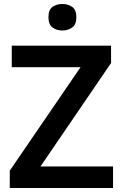

<svg xmlns="http://www.w3.org/2000/svg" viewBox="-20 -943 616 963"><path d="M547 0H29V-87L384 -606H39V-714H537V-627L183 -108H547ZM293 -923Q321 -923 342 -908.5Q363 -894 363 -857Q363 -820 342 -805Q321 -790 293 -790Q264 -790 243.5 -805Q223 -820 223 -857Q223 -894 243.5 -908.5Q264 -923 293 -923Z"/></svg>

Font: Noto Sans Gujarati SemiBold
Style: Regular
Weight: 600
Designer: Jelle Bosma - Monotype Design Team, Universal Thirst
Foundry: Monotype Imaging Inc.
Version: Version 2.106; ttfautohint (v1.8.4.7-5d5b)